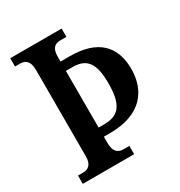

<svg xmlns="http://www.w3.org/2000/svg" viewBox="-169 -830 884 945"><g transform="rotate(-30 272.5 -357.0)"><path d="M27 0H319V-47H287C257 -47 233 -61 233 -113V-149H267C450 -149 517 -252 517 -371C517 -501 443 -576 286 -576H233V-601C233 -655 255 -667 287 -667H319V-714H27V-667H54C82 -667 108 -655 108 -601V-110C108 -59 82 -47 54 -47H27ZM264 -201H233V-523H271C354 -523 384 -476 384 -367C384 -244 349 -201 264 -201Z"/></g></svg>

Font: Noto Serif Myanmar Condensed SemiBold
Style: Regular
Weight: 600
Width: 3
Designer: Ben Mitchell and the Monotype Design Team
Foundry: Monotype Imaging Inc.
Version: Version 2.106